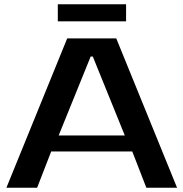

<svg xmlns="http://www.w3.org/2000/svg" viewBox="-20 -880 860 900"><path d="M255 -245H565L415 -615H405ZM525 -700 810 0H666L600 -170H220L154 0H10L295 -700ZM571 -780H251V-860H571Z"/></svg>

Font: Prosto One
Style: Regular
Weight: 400
Designer: Pavel Emelyanov and Jovanny lemonad
Foundry: Pavel Emelyanov and Jovanny Lemonad
Version: Version 1.001